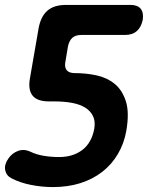

<svg xmlns="http://www.w3.org/2000/svg" viewBox="-22 -750 642 780"><path d="M491 -218Q482 -167 457 -124.5Q432 -82 393.5 -52Q355 -22 304.5 -6Q254 10 193 10Q148 10 103 1Q58 -8 24 -26Q3 -37 -1 -59.5Q-5 -82 12 -106Q27 -128 51.5 -137Q76 -146 103 -133Q126 -122 156 -117Q186 -112 218 -112Q274 -112 312 -140.5Q350 -169 361 -227Q366 -257 356 -278Q346 -299 324.5 -312.5Q303 -326 271 -332Q239 -338 199 -338H177Q129 -338 110 -362Q91 -386 100 -434L135 -636Q144 -684 171 -707Q198 -730 246 -730H508Q537 -730 549.5 -714.5Q562 -699 558 -670Q552 -640 534 -624Q516 -608 486 -608H309Q285 -608 272 -596.5Q259 -585 254 -561L244 -501Q239 -478 248.5 -465.5Q258 -453 282 -453Q327 -453 369.5 -444Q412 -435 443.5 -409.5Q475 -384 489.5 -338Q504 -292 491 -218Z"/></svg>

Font: Maple Mono
Style: Bold Italic
Weight: 700
Italic angle: -10°
Monospace: yes
Designer: subframe7536
Version: Version 7.000